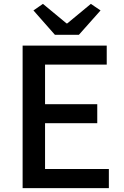

<svg xmlns="http://www.w3.org/2000/svg" viewBox="-20 -973 640 993"><path d="M97 0H543V-99H213V-336H483V-434H213V-639H532V-737H97ZM264 -793H388L500 -919L450 -953L328 -852H324L202 -953L153 -919Z"/></svg>

Font: Noto Sans CJK TC Medium
Style: Regular
Weight: 500
Designer: Ryoko NISHIZUKA 西塚涼子 (kana, bopomofo & ideographs); Paul D. Hunt (Latin, Greek & Cyrillic); Sandoll Communications 산돌커뮤니
Foundry: Adobe
Version: Version 2.004;hotconv 1.0.118;makeotfexe 2.5.65603